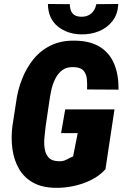

<svg xmlns="http://www.w3.org/2000/svg" viewBox="-20 -923 613 953"><path d="M548.3 -379.9 503.4 -83Q473.6 -49.8 431.6 -29.3Q389.6 -8.8 343.8 0.7Q297.9 10.3 254.4 9.3Q188.5 8.3 143.8 -16.8Q99.1 -42 74.2 -85.2Q49.3 -128.4 41.7 -183.1Q34.2 -237.8 41.5 -296.4L59.6 -413.6Q67.4 -475.1 89.4 -530.8Q111.3 -586.4 146.7 -629.9Q182.1 -673.3 233.4 -698Q284.7 -722.7 352.5 -721.2Q428.7 -720.2 476.8 -689.7Q524.9 -659.2 547.1 -605Q569.3 -550.8 568.4 -478L412.1 -479Q413.6 -505.9 411.1 -530.8Q408.7 -555.7 394.8 -572Q380.9 -588.4 347.7 -589.8Q312.5 -591.8 290 -575.4Q267.6 -559.1 254.2 -531.7Q240.7 -504.4 234.1 -473.1Q227.5 -441.9 224.1 -415L206.5 -295.9Q203.6 -271.5 200.7 -241.9Q197.8 -212.4 201.7 -185.3Q205.6 -158.2 221.9 -140.6Q238.3 -123 273.4 -122.6Q288.6 -122.1 299.1 -126Q309.6 -129.9 319.8 -135.7Q330.1 -141.6 342.8 -146.5L365.7 -262.2H283.2L303.7 -379.9ZM458 -902.3 566.9 -903.3Q564.9 -853 538.8 -819.1Q512.7 -785.2 471.7 -768.3Q430.7 -751.5 383.3 -752.4Q314 -753.4 266.4 -792.2Q218.8 -831.1 217.8 -903.3L326.7 -902.3Q326.2 -874 339.6 -857.2Q353 -840.3 383.3 -839.8Q413.6 -839.4 433.1 -856.2Q452.6 -873 458 -902.3Z"/></svg>

Font: Roboto Condensed Black
Style: Italic
Weight: 900
Italic angle: -12°
Designer: Christian Robertson
Foundry: Google
Version: Version 3.008; 2023